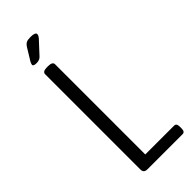

<svg xmlns="http://www.w3.org/2000/svg" viewBox="-277 -903 941 941"><g transform="rotate(-45 193.5 -432.0)"><path d="M118 0Q93 0 93 -23V-684Q93 -702 123 -702H131Q162 -702 162 -684V-59H362Q378 -59 378 -36V-23Q378 0 362 0ZM102 -752Q80 -752 80 -762Q80 -767 86 -779L124 -841Q133 -855 142.5 -859.5Q152 -864 171 -864Q205 -864 205 -850Q205 -843 199.5 -835.5Q194 -828 185 -819L135 -765Q124 -752 102 -752Z"/></g></svg>

Font: Asap Condensed Light
Style: Regular
Weight: 300
Width: 3
Designer: Pablo Cosgaya
Foundry: Omnibus-Type
Version: Version 3.001; ttfautohint (v1.8.4.7-5d5b)